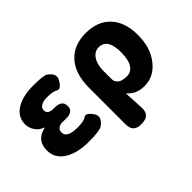

<svg xmlns="http://www.w3.org/2000/svg" viewBox="-132 -916 1448 1448"><g transform="rotate(-45 592.5 -191.5)"><path d="M119 -30Q40 -78 40 -163Q40 -269 139 -293Q149 -296 149 -298.5Q149 -301 137 -305Q108 -314 84 -350Q63 -382 63 -419Q63 -500 138 -544Q205 -583 312.5 -583Q420 -583 442 -569Q512 -523 476 -468Q441 -413 415 -430Q389 -447 321 -447Q283 -447 260 -432.5Q237 -418 237 -394Q237 -349 304 -351Q389 -353 389 -290Q389 -227 304 -231Q293 -232 272 -232Q251 -232 232.5 -220.5Q214 -209 214 -181Q214 -122 327 -122Q395 -122 420 -141Q445 -160 484 -107Q523 -54 455 -5Q428 14 310.5 14Q193 14 119 -30Z M684 200Q599 202 599 117V-270Q599 -426 677 -508Q749 -583 874 -583Q999 -583 1070.5 -507Q1142 -431 1142 -292.5Q1142 -154 1069 -67Q1002 14 906 14Q817 14 769 -44Q766 -48 766 -43L774 113Q779 197 694 200ZM864 -132Q906 -132 932 -169Q960 -210 960 -291Q960 -438 867 -438Q822 -438 794 -396.5Q766 -355 766 -287V-198Q766 -174 783 -157Q806 -132 864 -132Z"/></g></svg>

Font: Resource Han Rounded TW Heavy
Style: Regular
Weight: 900
Designer: Cyano Hao (round all glyphs); Ryoko NISHIZUKA 西塚涼子 (kana, bopomofo & ideographs); Paul D. Hunt (Latin, Greek & Cyrillic)
Foundry: Cyano Hao
Version: 0.990